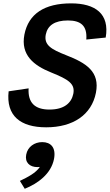

<svg xmlns="http://www.w3.org/2000/svg" viewBox="-20 -762 667 1168"><path d="M505 -521.5 623 -533.5C648 -679 558.5 -741.5 413 -741.5C251 -741.5 153.5 -678.5 128.5 -552C104.5 -427 185.5 -363.5 291.5 -321C395.5 -279 438 -253 426 -191.5C414.5 -135.5 370.5 -95.5 281 -95.5C191.5 -95.5 149 -137.5 154 -224.5L32.5 -206.5C16 -58 103.5 12.5 261 12.5C424.5 12.5 537 -63.5 563.5 -197.5C588.5 -325.5 506 -378.5 380.5 -427C293 -461.5 246 -487.5 258.5 -552C269.5 -607 312.5 -637.5 393 -637.5C470.5 -637.5 511.5 -606.5 505 -521.5ZM207.5 254.5C212.5 254.5 217.5 254 222.5 253.5C197 291 150.5 314.5 101 338.5L130.5 386.5C209.5 354.5 290.5 296.5 308.5 205.5C322 135 288.5 102.5 237 102.5C189.5 102.5 148.5 131 139.5 178C130 225.5 160 254.5 207.5 254.5Z"/></svg>

Font: Monaspace Neon SemiBold
Style: Italic
Weight: 600
Italic angle: -11°
Designer: Riley Cran & the Lettermatic Team
Foundry: Lettermatic
Version: Version 1.200 (Monaspace Neon)